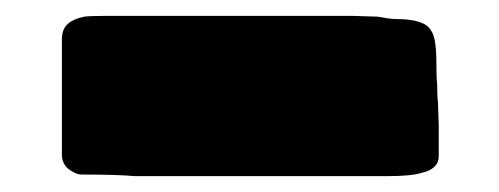

<svg xmlns="http://www.w3.org/2000/svg" viewBox="-20 -114 629 242"><path d="M314 108H223H150Q128 106 83 106Q75 106 65 98Q58 91 58 81V8V-64Q58 -77 65 -83.5Q72 -90 86 -93Q94 -94 113 -94H144H424L456 -93Q461 -92 468 -91Q475 -90 479 -90Q515 -90 523 -76Q530 -67 530 -36Q530 -16 531 -8Q531 7 532 15L533 44V83Q533 99 511 104Q498 108 468 108H394Z"/></svg>

Font: Sigmar One
Style: Regular
Weight: 400
Designer: Vernon Adams
Foundry: Vernon Adams
Version: Version 2.000